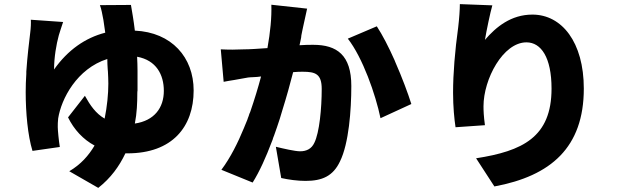

<svg xmlns="http://www.w3.org/2000/svg" viewBox="-20 -835 3040 934"><path d="M590 -89H600C818 -89 922 -218 922 -395C922 -556 815 -678 636 -686C630 -738 622 -781 617 -811L466 -810C473 -793 478 -764 483 -738C486 -720 489 -698 492 -676C395 -651 310 -592 243 -497C243 -556 254 -619 266 -663C271 -678 278 -703 287 -728L130 -739C131 -723 130 -699 127 -676C122 -633 113 -562 108 -487V-476C106 -446 105 -416 105 -387C105 -287 115 -176 138 -101L271 -120C266 -149 261 -203 261 -217C261 -232 261 -240 263 -259C278 -354 354 -501 502 -548C502 -531 503 -514 504 -498L505 -487C506 -467 507 -447 507 -428C507 -378 501 -317 489 -258C446 -283 419 -322 393 -369L311 -264C340 -205 384 -157 440 -127C411 -78 373 -35 317 -2L458 79C519 31 560 -26 590 -89ZM647 -559C740 -542 777 -472 777 -393C777 -311 731 -248 636 -234C646 -284 648 -336 648 -384L649 -399L648 -390L649 -394C649 -397 649 -400 649 -403V-405V-408C649 -410 649 -411 649 -413V-432C649 -437 649 -442 649 -447V-456C649 -461 649 -466 649 -471V-481V-491C649 -514 648 -537 647 -559ZM649 -402V-406V-405Z M1406 -484C1426 -486 1441 -486 1453 -486C1515 -486 1545 -475 1545 -402C1545 -309 1534 -190 1509 -140C1496 -112 1472 -99 1440 -99C1415 -99 1359 -112 1322 -121L1348 31C1384 39 1427 45 1466 45C1547 45 1600 22 1634 -50C1677 -137 1689 -300 1689 -417C1689 -567 1619 -617 1504 -617C1486 -617 1464 -617 1437 -615C1440 -626 1442 -639 1445 -653L1446 -663C1449 -676 1451 -690 1454 -702C1460 -730 1467 -763 1474 -793L1300 -812C1302 -750 1295 -679 1281 -601C1236 -598 1197 -595 1168 -595C1128 -593 1093 -593 1054 -595L1068 -437C1082 -440 1101 -443 1120 -446L1131 -448C1151 -452 1172 -455 1187 -458C1201 -460 1224 -459 1250 -463C1236 -410 1218 -351 1197 -290L1193 -281C1191 -274 1189 -268 1186 -261L1183 -252C1179 -242 1175 -232 1171 -223L1167 -213C1137 -140 1101 -68 1057 -9L1209 53C1243 -1 1274 -71 1302 -145L1306 -155C1307 -159 1308 -162 1309 -165L1313 -175C1323 -202 1332 -230 1341 -257L1344 -267C1346 -274 1348 -280 1350 -287L1353 -297C1374 -364 1392 -429 1406 -484ZM1981 -329C1965 -380 1936 -458 1903 -533L1899 -543C1871 -606 1840 -666 1813 -707L1672 -647C1744 -555 1807 -376 1831 -260L1981 -329Z M2820 -404C2820 -630 2713 -764 2570 -764C2466 -764 2393 -704 2339 -641C2347 -689 2365 -774 2375 -809L2217 -815C2217 -788 2214 -745 2209 -703C2193 -587 2184 -477 2184 -384C2184 -316 2190 -255 2196 -216L2339 -226C2333 -270 2332 -297 2332 -318C2332 -450 2427 -629 2541 -629C2612 -629 2663 -556 2663 -404C2663 -167 2521 -100 2296 -65L2385 72C2660 21 2820 -118 2820 -404Z"/></svg>

Font: Glow Sans SC Normal ExtraBold
Style: Regular
Weight: 800
Designer: Ryoko NISHIZUKA (kana, bopomofo & ideographs); Paul D. Hunt (Latin, Greek & Cyrillic); Sandoll Communications, Soo-young
Version: Version 0.93